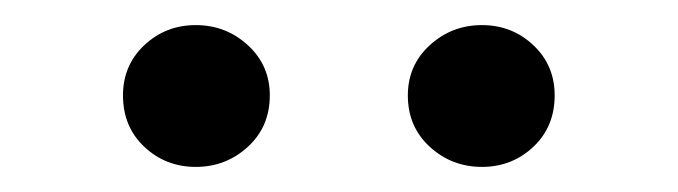

<svg xmlns="http://www.w3.org/2000/svg" viewBox="-20 -789 540 153"><path d="M195 -713Q195 -688 177.5 -672Q160 -656 136 -656Q112 -656 95 -672Q78 -688 78 -713Q78 -737 95 -753Q112 -769 136 -769Q160 -769 177.5 -753Q195 -737 195 -713ZM422 -713Q422 -688 405 -672Q388 -656 364 -656Q340 -656 322.5 -672Q305 -688 305 -713Q305 -737 322.5 -753Q340 -769 364 -769Q388 -769 405 -753Q422 -737 422 -713Z"/></svg>

Font: Kaisei Decol Medium
Style: Regular
Weight: 500
Designer: Font-Kai, 金井和夫
Foundry: KAZUO KANAI
Version: Version 5.003